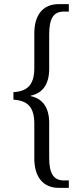

<svg xmlns="http://www.w3.org/2000/svg" viewBox="-20 -780 398 929"><path d="M265 129H313V93H289C237 93 218 56 218 -17V-185C218 -259 187 -303 128 -315V-317C187 -329 218 -373 218 -447V-613C218 -688 237 -724 289 -724H313V-760H264C187 -760 146 -707 146 -618V-450C146 -360 103 -338 45 -334V-298C103 -293 146 -273 146 -182V-14C146 75 187 129 265 129Z"/></svg>

Font: Noto Serif Armenian Condensed Light
Style: Regular
Weight: 300
Width: 3
Designer: Monotype Design Team
Foundry: Monotype Imaging Inc.
Version: Version 2.008